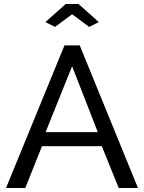

<svg xmlns="http://www.w3.org/2000/svg" viewBox="-20 -936 717 956"><path d="M301 -710H377L667 0H571L487 -208H189L106 0H10ZM467 -278 339 -606 207 -278ZM206 -826 307 -916H371L472 -826L424 -802L339 -865L254 -802Z"/></svg>

Font: YasnoRaleway Medium
Style: Regular
Weight: 500
Designer: Matt McInerney, Pablo Impallari, Rodrigo Fuenzalida
Foundry: Matt McInerney, Pablo Impallari, Rodrigo Fuenzalida
Version: Version 4.026